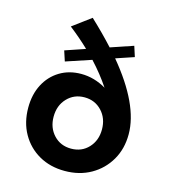

<svg xmlns="http://www.w3.org/2000/svg" viewBox="-113 -840 837 944"><g transform="rotate(15 305.5 -367.5)"><path d="M303 14Q229 14 172 -18.5Q115 -51 82.5 -108.5Q50 -166 50 -241Q50 -308 76.5 -359Q103 -410 150.5 -439Q198 -468 260 -468Q326 -468 387 -432Q347 -492 294 -549L165 -506L148 -558L250 -593Q205 -636 149 -680L242 -749Q308 -687 360 -630L475 -669L492 -616L400 -585Q561 -392 561 -241Q561 -167 527.5 -109.5Q494 -52 436 -19Q378 14 303 14ZM305 -100Q359 -100 393.5 -137Q428 -174 428 -230Q428 -287 393 -324Q358 -361 305 -361Q252 -361 217 -324Q182 -287 182 -230Q182 -174 216.5 -137Q251 -100 305 -100Z"/></g></svg>

Font: Von Semi
Style: Regular
Weight: 600
Version: Version 4.000; ttfautohint (v1.8.4.7-5d5b)